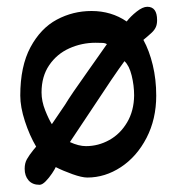

<svg xmlns="http://www.w3.org/2000/svg" viewBox="-20 -502 513 555"><path d="M38.6 -225.6Q38.6 -310.5 68.1 -365.5Q97.7 -420.4 144.3 -445.3Q190.9 -470.2 244.6 -470.2Q301.8 -470.2 346.2 -439.9Q357.4 -454.6 375 -468.5Q392.6 -482.4 405.8 -482.4Q434.1 -482.4 434.1 -443.8Q434.1 -431.6 430.4 -423.6Q426.8 -415.5 419.2 -408.2Q411.6 -400.9 394.5 -386.7Q411.6 -355.5 421.6 -314Q431.6 -272.5 431.6 -225.6Q431.6 -157.7 403.6 -103.5Q375.5 -49.3 329.6 -19Q283.7 11.2 232.4 11.2Q216.8 11.2 189.5 1.5Q162.1 -8.3 141.1 -19Q138.7 -13.2 130.4 -0.7Q122.1 11.7 112.1 22Q102.1 32.2 94.2 32.2Q73.7 32.2 62.5 19.3Q51.3 6.3 51.3 -14.2Q51.3 -30.3 57.9 -42Q64.5 -53.7 76.7 -68.8Q77.1 -69.3 84.5 -78.1Q65.4 -110.4 52 -151.6Q38.6 -192.9 38.6 -225.6ZM168 -199.2Q183.6 -225.6 235.8 -298.8L252.4 -322.3L289.1 -374.5Q284.2 -377.4 278.1 -377.9Q272 -378.4 256.3 -378.4Q216.3 -378.4 180.4 -362.3Q144.5 -346.2 122.3 -313.7Q100.1 -281.2 100.1 -234.9Q100.1 -209.5 110.6 -183.1Q121.1 -156.7 129.9 -143.1ZM244.6 -185.1Q190.4 -103.5 182.1 -91.3Q207.5 -79.6 228.5 -79.6Q264.2 -79.6 295.9 -97.2Q327.6 -114.7 347.4 -148.2Q367.2 -181.6 367.7 -226.1Q367.7 -254.9 360.6 -283.7Q353.5 -312.5 339.8 -325.2Q311.5 -287.1 244.6 -185.1Z"/></svg>

Font: Dekko
Style: Regular
Weight: 400
Designer: Multiple
Foundry: Sorkin Type
Version: Version 2.001